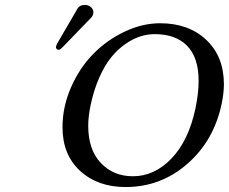

<svg xmlns="http://www.w3.org/2000/svg" viewBox="-20 -753 933 783"><path d="M326.2 -732.9Q339.8 -732.9 350.3 -724.4Q360.8 -715.8 360.8 -703.1Q360.8 -689.9 351.1 -680.2L232.9 -558.1Q224.6 -549.8 219.2 -549.8Q214.4 -549.8 211.2 -553.2Q208 -556.6 208 -561Q208 -562.5 209.7 -567.1Q211.4 -571.8 211.9 -573.2L294.9 -715.8Q303.7 -732.9 326.2 -732.9ZM610.8 -613.8Q581.1 -613.8 551.3 -604.2Q521.5 -594.7 490.5 -573Q459.5 -551.3 433.3 -519Q407.2 -486.8 385.3 -437.5Q363.3 -388.2 350.1 -327.1Q339.8 -278.8 339.8 -240.2Q339.8 -142.1 391.4 -88.1Q442.9 -34.2 522 -34.2Q609.9 -34.2 679.4 -106.7Q749 -179.2 776.9 -310.1Q790 -373 790 -422.9Q790 -518.1 743.4 -565.9Q696.8 -613.8 610.8 -613.8ZM883.8 -329.1Q852.1 -178.7 743.7 -84.5Q635.3 9.8 492.2 9.8Q378.4 9.8 306.6 -56.2Q234.9 -122.1 234.9 -233.9Q234.9 -317.9 269.8 -397.2Q304.7 -476.6 360.4 -533.2Q416 -589.8 488.3 -624Q560.5 -658.2 632.8 -658.2Q749 -658.2 821 -590.6Q893.1 -522.9 893.1 -409.2Q893.1 -373 883.8 -329.1Z"/></svg>

Font: Linear Smooth
Style: Italic
Weight: 400
Designer: Philipp H. Poll, Flanker
Foundry: Philipp H. Poll, reworked by Flanker
Version: Version 1.061 | FøM Fix